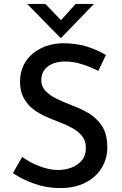

<svg xmlns="http://www.w3.org/2000/svg" viewBox="-20 -949 622 977"><path d="M480 -588Q442 -608 398 -622Q354 -636 313 -636Q256 -636 223 -610.5Q190 -585 190 -540Q190 -509 212 -486Q234 -463 269 -446Q304 -429 343 -414Q388 -398 430 -373.5Q472 -349 499 -308Q526 -267 526 -198Q526 -141 497 -94Q468 -47 414.5 -19.5Q361 8 286 8Q216 8 153.5 -14.5Q91 -37 46 -68L93 -151Q128 -124 179 -104Q230 -84 276 -84Q310 -84 342 -95.5Q374 -107 395.5 -132Q417 -157 417 -198Q417 -232 398 -256Q379 -280 348.5 -297Q318 -314 283 -327Q249 -340 213.5 -355.5Q178 -371 148.5 -394Q119 -417 100.5 -450.5Q82 -484 82 -532Q82 -591 109.5 -634Q137 -677 186 -702Q235 -727 298 -729Q370 -729 424 -711.5Q478 -694 519 -669ZM211 -929 302 -834 273 -827 365 -929H458L290 -755H289L118 -929Z"/></svg>

Font: Reem Kufi Fun
Style: Regular
Weight: 400
Designer: Khaled Hosny
Version: Version 1.005